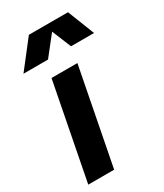

<svg xmlns="http://www.w3.org/2000/svg" viewBox="-182 -794 742 867"><g transform="rotate(-30 189.0 -360.0)"><path d="M13 0H148L245 -500H110ZM10 -580H138L217 -680L258 -580H378L323 -720H119Z"/></g></svg>

Font: Uncut Sans
Style: Bold Italic
Weight: 700
Italic angle: -11°
Designer: Kasper Nordkvist
Foundry: UNCUT.wtf
Version: Version 1.304;Glyphs 3.2 (3246)